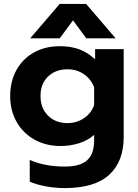

<svg xmlns="http://www.w3.org/2000/svg" viewBox="-20 -731 705 981"><path d="M285 -711H420L571 -535H421L353 -627L285 -535H134ZM132 197V86Q209 120 310 120Q391 120 426 87Q461 54 461 -12V-42Q430 -14 385 0.5Q340 15 289 15Q215 15 156.5 -17.5Q98 -50 65 -108Q32 -166 32 -240Q32 -316 64.5 -374Q97 -432 154.5 -463.5Q212 -495 286 -495Q342 -495 385 -479Q428 -463 466 -428V-480H612V-31Q612 94 538 162Q464 230 310 230Q262 230 213.5 221Q165 212 132 197ZM461 -195V-285Q445 -327 408.5 -352Q372 -377 325 -377Q264 -377 225.5 -340Q187 -303 187 -241Q187 -178 225.5 -140Q264 -102 325 -102Q372 -102 409.5 -127.5Q447 -153 461 -195Z"/></svg>

Font: Prompt SemiBold
Style: Regular
Weight: 600
Designer: Katatrad Team
Foundry: CadsonDemak
Version: Version 1.000